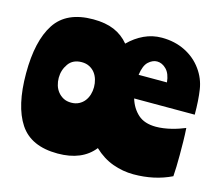

<svg xmlns="http://www.w3.org/2000/svg" viewBox="-91 -726 982 857"><g transform="rotate(15 399.5 -298.0)"><path d="M240 -609Q297 -609 337 -592Q377 -575 405 -541Q437 -573 475.5 -591Q514 -609 557 -609Q617 -609 665 -585Q713 -561 743 -519Q772 -479 779.5 -430Q787 -381 787 -315H507Q520 -272 550 -245Q580 -218 633 -218Q649 -218 667.5 -220.5Q686 -223 704 -227.5Q722 -232 738 -237.5Q754 -243 766 -248Q768 -219 768.5 -186.5Q769 -154 769 -124Q769 -65 766 -25Q688 13 591 13Q542 13 495 -4Q448 -21 408 -59Q353 11 240 11Q117 11 64.5 -68.5Q12 -148 12 -299Q12 -449 64.5 -529Q117 -609 240 -609ZM240 -224Q260 -224 275.5 -232Q291 -240 301 -253Q311 -266 316 -282.5Q321 -299 321 -317Q321 -335 316 -352Q311 -369 301 -382Q291 -395 275.5 -403Q260 -411 240 -411Q199 -411 178.5 -382Q158 -353 158 -317Q158 -299 163 -282.5Q168 -266 178.5 -253Q189 -240 204 -232Q219 -224 240 -224ZM564 -501Q543 -501 524 -483.5Q505 -466 499 -422H630Q626 -462 606.5 -481.5Q587 -501 564 -501Z"/></g></svg>

Font: Ranchers
Style: Regular
Weight: 400
Designer: Pablo Impallari, Brenda Gallo
Foundry: Pablo Impallari, Brenda Gallo
Version: Version 1.000; ttfautohint (v0.8) -G 200 -r 50